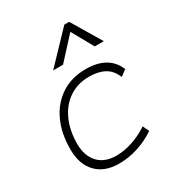

<svg xmlns="http://www.w3.org/2000/svg" viewBox="-189 -915 965 1045"><g transform="rotate(-30 293.0 -392.5)"><path d="M263.2 -35.2Q314.5 -35.2 367.4 -53.5Q420.4 -71.8 465.3 -102.1L483.9 -63Q436.5 -30.3 376.7 -10.3Q316.9 9.8 253.9 9.8Q163.6 9.8 112.8 -43Q62 -95.7 62 -189.9Q62 -292 97.9 -367.7Q133.8 -443.4 199 -485.4Q264.2 -527.3 351.6 -527.3Q494.6 -527.3 539.1 -419.9L501.5 -391.6Q481.9 -440.4 443.1 -461.4Q404.3 -482.4 347.7 -482.4Q275.9 -482.4 222.2 -446.8Q168.5 -411.1 138.9 -346.7Q109.4 -282.2 108.9 -195.8Q109.9 -120.1 150.4 -77.6Q190.9 -35.2 263.2 -35.2ZM403.3 -794.9 514.2 -609.4H457L381.8 -744.6L257.8 -609.4H195.8L373 -794.9Z"/></g></svg>

Font: CaskaydiaCove NFP ExtraLight
Style: Italic
Weight: 200
Italic angle: -10°
Designer: Aaron Bell
Foundry: Saja Typeworks
Version: Version 2111.001; VTT 6.35;Nerd Fonts 3.1.1